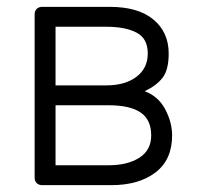

<svg xmlns="http://www.w3.org/2000/svg" viewBox="-20 -540 582 560"><path d="M103 0Q93 0 87 -6Q81 -12 81 -22V-498Q81 -508 87 -514Q93 -520 103 -520H300Q383 -520 427.5 -483Q472 -446 472 -384Q472 -336 454 -313Q436 -290 402 -274Q442 -259 462 -221Q482 -183 482 -145Q482 -74 433.5 -37Q385 0 305 0ZM142 -58H297Q352 -58 386.5 -80Q421 -102 421 -145Q421 -191 390 -212Q359 -233 297 -233H142ZM142 -291H290Q345 -291 378 -316Q411 -341 411 -384Q411 -428 378 -445Q345 -462 290 -462H142Z"/></svg>

Font: Rubik Light
Style: Regular
Weight: 300
Designer: Hubert and Fischer
Foundry: Hubert and Fischer
Version: Version 2.300;gftools[0.9.30]